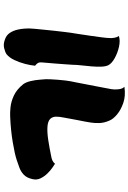

<svg xmlns="http://www.w3.org/2000/svg" viewBox="152 -911 696 1040"><g transform="rotate(90 500.0 -391.0)"><path d="M867 -341Q873 -337 888.5 -326.5Q904 -316 920 -299.5Q936 -283 946 -262.5Q956 -242 950 -218Q943 -187 925.5 -171Q908 -155 886.5 -147.5Q865 -140 845 -133Q815 -123 750 -112Q685 -101 609 -98Q591 -97 560.5 -100Q530 -103 497 -118.5Q464 -134 436 -169Q425 -184 419 -210Q413 -236 411.5 -260Q410 -284 409 -292Q409 -298 409.5 -316Q410 -334 412 -356Q414 -378 416 -397Q418 -416 420 -424Q422 -431 426 -453.5Q430 -476 436 -505.5Q442 -535 447.5 -565Q453 -595 457.5 -617.5Q462 -640 463 -647Q466 -664 463.5 -685.5Q461 -707 450 -717Q499 -724 537 -711Q575 -698 600 -677Q625 -656 633 -636Q646 -607 646.5 -580.5Q647 -554 644 -536Q643 -527 639 -506Q635 -485 630 -460Q625 -435 621.5 -414Q618 -393 616 -384Q612 -365 612 -346.5Q612 -328 624 -315Q637 -302 667 -300Q697 -298 739.5 -304.5Q782 -311 830 -321Q841 -323 850.5 -327.5Q860 -332 867 -341ZM175 -687Q200 -695 233.5 -687.5Q267 -680 295.5 -664Q324 -648 333 -630Q340 -617 341 -592Q342 -567 339.5 -538.5Q337 -510 334 -483Q331 -456 331 -438Q330 -420 328 -393.5Q326 -367 324 -340Q322 -313 320 -293Q318 -273 318 -268Q317 -254 323 -246Q329 -238 336 -233Q334 -209 326 -178.5Q318 -148 305 -120.5Q292 -93 273 -78Q263 -71 241 -65.5Q219 -60 193 -70Q170 -78 158 -96.5Q146 -115 141 -136.5Q136 -158 135 -175.5Q134 -193 134 -200Q134 -208 136 -230.5Q138 -253 141 -282Q144 -311 147 -340Q150 -369 153 -391.5Q156 -414 157 -423Q159 -435 163.5 -464Q168 -493 173 -527.5Q178 -562 182 -592.5Q186 -623 186 -636Q187 -649 184.5 -663Q182 -677 175 -687Z"/></g></svg>

Font: Potta One
Style: Regular
Weight: 400
Designer: 108,108go
Foundry: Font Zone 108
Version: Version 1.000